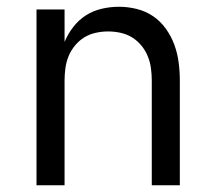

<svg xmlns="http://www.w3.org/2000/svg" viewBox="-20 -548 640 568"><path d="M88 0V-520H171V-424Q181 -448 197 -468.5Q213 -489 234 -502.5Q255 -516 280.5 -522Q306 -528 332 -528Q358 -528 384.5 -521.5Q411 -515 433 -500Q455 -485 471 -462.5Q487 -440 496 -415Q505 -390 508.5 -363.5Q512 -337 512 -310V0H429V-310Q429 -328 426.5 -346.5Q424 -365 417 -382Q410 -399 398 -413.5Q386 -428 370.5 -437.5Q355 -447 336.5 -451Q318 -455 300 -455Q282 -455 263.5 -451Q245 -447 229.5 -437.5Q214 -428 202 -413.5Q190 -399 183 -382Q176 -365 173.5 -346.5Q171 -328 171 -310V0Z"/></svg>

Font: Iosevka Fixed Extended
Style: Regular
Weight: 400
Width: 7
Monospace: yes
Designer: Belleve Invis
Foundry: Belleve Invis
Version: Version 24.1.1; ttfautohint (v1.8.4)